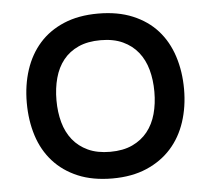

<svg xmlns="http://www.w3.org/2000/svg" viewBox="-49 -692 827 754"><g transform="rotate(-5 365.0 -315.0)"><path d="M675 -315Q675 -246 655.5 -186.5Q636 -127 597 -83.5Q558 -40 500 -15Q442 10 365 10Q287 10 229 -14.5Q171 -39 132 -82.5Q93 -126 74 -185.5Q55 -245 55 -315Q55 -385 74.5 -444.5Q94 -504 132.5 -547.5Q171 -591 229 -615.5Q287 -640 364 -640Q442 -640 500.5 -615.5Q559 -591 597.5 -548Q636 -505 655.5 -445Q675 -385 675 -315ZM558 -315Q558 -362 547 -402Q536 -442 512.5 -471.5Q489 -501 452.5 -518Q416 -535 365 -535Q314 -535 277.5 -518.5Q241 -502 217.5 -472.5Q194 -443 183 -402.5Q172 -362 172 -315Q172 -268 183 -228Q194 -188 217.5 -158.5Q241 -129 277.5 -112Q314 -95 365 -95Q416 -95 452.5 -112Q489 -129 512.5 -158.5Q536 -188 547 -228Q558 -268 558 -315Z"/></g></svg>

Font: TypoPRO Sinkin Sans
Style: 500 Medium
Weight: 500
Designer: Keith Bates
Foundry: K-Type
Version: Sinkin Sans (version 1.0)  by Keith Bates   •   © 2014   www